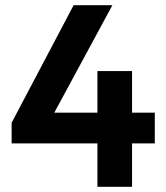

<svg xmlns="http://www.w3.org/2000/svg" viewBox="-20 -723 644 743"><path d="M25 -248 265 -703H415L169 -248ZM25 -168V-248L75 -287H579V-168ZM357 0V-448H491V0Z"/></svg>

Font: Outfit Thin SemiBold
Style: Regular
Weight: 600
Version: Version 1.100;gftools[0.9.27]